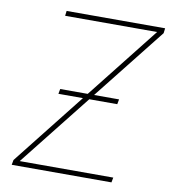

<svg xmlns="http://www.w3.org/2000/svg" viewBox="-82 -797 768 867"><g transform="rotate(10 302.5 -363.5)"><path d="M29.8 0 34.1 -22.7 572.4 -704.5H150.6L153.4 -727.3H605.1L602.3 -704.5L62.5 -22.7H491.5L487.2 0ZM181.8 -352.3 186.1 -375H456L451.7 -352.3Z"/></g></svg>

Font: Inter UI Thin
Style: Italic
Weight: 100
Italic angle: -9.39999°
Designer: Rasmus Andersson
Foundry: rsms
Version: 3.2;8d6f07862